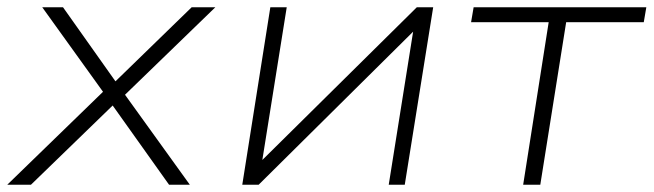

<svg xmlns="http://www.w3.org/2000/svg" viewBox="-23 -507 1794 527"><path d="M-3 0 270 -265 272 -238 93 -487H150L298 -278H288L503 -487H568L314 -241L310 -261L498 0H441L283 -222H291L62 0Z M642 0 719 -487H764L695 -55H684L1121 -487H1166L1088 0H1044L1113 -433H1124L687 0Z M1413 0 1483 -446H1270L1277 -487H1751L1744 -446H1531L1460 0Z"/></svg>

Font: Nunito Sans 10pt SemiExpanded ExtraLight
Style: Italic
Weight: 250
Width: 6
Italic angle: -9°
Designer: Vernon Adams
Foundry: Vernon Adams
Version: Version 3.101;gftools[0.9.27]